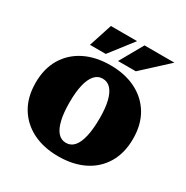

<svg xmlns="http://www.w3.org/2000/svg" viewBox="-165 -842 958 990"><g transform="rotate(30 314.0 -347.0)"><path d="M314 12Q227 12 162 -20.5Q97 -53 60.5 -113.5Q24 -174 24 -259Q24 -344 60.5 -404.5Q97 -465 162 -497.5Q227 -530 314 -530Q401 -530 466 -497.5Q531 -465 567.5 -404.5Q604 -344 604 -259Q604 -174 567.5 -113Q531 -52 466 -20Q401 12 314 12ZM314 -68Q343 -68 362.5 -90.5Q382 -113 392 -157.5Q402 -202 402 -266Q402 -325 392 -366Q382 -407 362.5 -428.5Q343 -450 314 -450Q285 -450 265.5 -427.5Q246 -405 236 -362.5Q226 -320 226 -259Q226 -197 236 -154.5Q246 -112 265.5 -90Q285 -68 314 -68ZM336 -568 414 -706H592L442 -568ZM169 -568 214 -706H370L263 -568Z"/></g></svg>

Font: Montagu Slab
Style: Bold
Weight: 700
Designer: Florian Karsten
Foundry: Florian Karsten
Version: Version 1.000